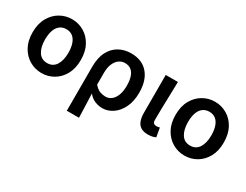

<svg xmlns="http://www.w3.org/2000/svg" viewBox="-75 -1086 2315 1804"><g transform="rotate(30 1083.0 -184.0)"><path d="M308 14Q238 14 178.5 -20.5Q119 -55 82.5 -120Q46 -185 46 -277Q46 -370 82.5 -435Q119 -500 178.5 -534.5Q238 -569 308 -569Q378 -569 437.5 -534.5Q497 -500 533 -435Q569 -370 569 -277Q569 -185 533 -120Q497 -55 437.5 -20.5Q378 14 308 14ZM308 -94Q370 -94 402 -144Q434 -194 434 -277Q434 -333 420 -374.5Q406 -416 378 -438.5Q350 -461 308 -461Q267 -461 238 -438.5Q209 -416 195 -374.5Q181 -333 181 -277Q181 -194 213 -144Q245 -94 308 -94Z M693 201V-274Q693 -375 727 -440Q761 -505 819 -537Q877 -569 949 -569Q1068 -569 1133 -493.5Q1198 -418 1198 -286Q1198 -191 1165 -124Q1132 -57 1079.5 -21.5Q1027 14 969 14Q929 14 889 -1.5Q849 -17 816 -57Q818 -11 819.5 31Q821 73 822.5 114.5Q824 156 825 201ZM941 -95Q975 -95 1003 -116.5Q1031 -138 1047.5 -180Q1064 -222 1064 -284Q1064 -340 1051 -379.5Q1038 -419 1011.5 -440Q985 -461 943 -461Q909 -461 880 -440Q851 -419 834 -379Q817 -339 817 -281V-154Q849 -117 879.5 -106Q910 -95 941 -95Z M1463 14Q1413 14 1384 -5.5Q1355 -25 1342.5 -61Q1330 -97 1330 -146V-555H1462Q1461 -486 1458.5 -411Q1456 -336 1454.5 -266Q1453 -196 1453 -139Q1453 -114 1464 -104Q1475 -94 1496 -94Q1503 -94 1512 -95.5Q1521 -97 1529 -100L1546 -3Q1531 4 1512 9Q1493 14 1463 14Z M1859 14Q1789 14 1729.5 -20.5Q1670 -55 1633.5 -120Q1597 -185 1597 -277Q1597 -370 1633.5 -435Q1670 -500 1729.5 -534.5Q1789 -569 1859 -569Q1929 -569 1988.5 -534.5Q2048 -500 2084 -435Q2120 -370 2120 -277Q2120 -185 2084 -120Q2048 -55 1988.5 -20.5Q1929 14 1859 14ZM1859 -94Q1921 -94 1953 -144Q1985 -194 1985 -277Q1985 -333 1971 -374.5Q1957 -416 1929 -438.5Q1901 -461 1859 -461Q1818 -461 1789 -438.5Q1760 -416 1746 -374.5Q1732 -333 1732 -277Q1732 -194 1764 -144Q1796 -94 1859 -94Z"/></g></svg>

Font: Noto Sans HK SemiBold
Style: Regular
Weight: 600
Version: Version 2.004-H2;hotconv 1.0.118;makeotfexe 2.5.65603